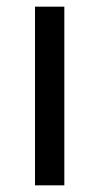

<svg xmlns="http://www.w3.org/2000/svg" viewBox="-20 -556 298 576"><path d="M173 0H85V-536H173Z"/></svg>

Font: Noto Sans Marchen
Style: Regular
Weight: 400
Designer: Monotype Design Team
Foundry: Monotype Imaging Inc.
Version: Version 2.003; ttfautohint (v1.8.4.7-5d5b)